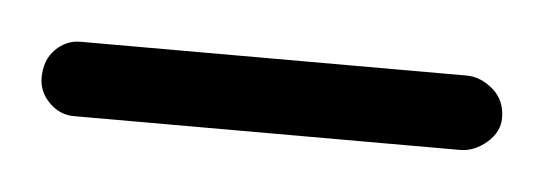

<svg xmlns="http://www.w3.org/2000/svg" viewBox="-23 -717 306 108"><g transform="rotate(5 130.0 -663.0)"><path d="M20 -642Q12 -642 6 -648Q0 -654 0 -662Q0 -672 6 -678Q12 -684 20 -684H238Q246 -684 253 -678Q260 -672 260 -662Q260 -654 253 -648Q246 -642 238 -642Z"/></g></svg>

Font: Dosis ExtraLight Light
Style: Regular
Weight: 300
Version: Version 3.001; ttfautohint (v1.8.2)